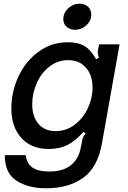

<svg xmlns="http://www.w3.org/2000/svg" viewBox="-20 -795 685 1031"><path d="M6 38H118Q123 83 154 104.5Q185 126 244 126Q319 126 361 92Q403 58 414 -4L420 -33Q422 -49 426 -57.5Q430 -66 440 -77L428 -87Q384 -37 341.5 -16Q299 5 242 5Q148 5 94.5 -54.5Q41 -114 41 -212Q41 -304 80 -386Q119 -468 188 -518Q257 -568 343 -568Q401 -568 435 -547Q469 -526 496 -477L512 -486Q505 -499 505 -513Q505 -523 507 -530L512 -557H622L528 -28Q505 104 426.5 160Q348 216 228 216Q131 216 68 175Q5 134 6 38ZM477 -326Q477 -391 441.5 -431.5Q406 -472 346 -472Q290 -472 246 -438Q202 -404 177.5 -349Q153 -294 153 -235Q153 -170 186 -130.5Q219 -91 279 -91Q335 -91 380.5 -125Q426 -159 451.5 -213.5Q477 -268 477 -326ZM320 -692Q320 -726 346.5 -750.5Q373 -775 407 -775Q435 -775 452.5 -759Q470 -743 470 -717Q470 -683 443.5 -659Q417 -635 383 -635Q356 -635 338 -651Q320 -667 320 -692Z"/></svg>

Font: Open Sauce Sans Medium Italic
Style: Regular
Weight: 500
Italic angle: -10°
Designer: Alfredo Marco Pradil
Foundry: Creative Sauce Fz LLC
Version: Version 1.477